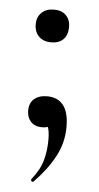

<svg xmlns="http://www.w3.org/2000/svg" viewBox="-46 -408 321 625"><g transform="rotate(5 114.5 -95.0)"><path d="M108 -94Q142 -94 160.5 -71Q179 -48 179 0Q179 52 154.5 97.5Q130 143 88 186Q84 189 81 186Q78 183 80 179Q107 145 115.5 113.5Q124 82 124 47Q124 17 117.5 3Q111 -11 101 -20L138 -27Q139 -10 128.5 -1Q118 8 100 8Q76 8 63 -6Q50 -20 50 -42Q50 -67 65.5 -80.5Q81 -94 108 -94ZM105 -270Q80 -270 65 -284.5Q50 -299 50 -325Q50 -348 65 -362.5Q80 -377 105 -377Q131 -377 145 -362.5Q159 -348 159 -325Q159 -299 145 -284.5Q131 -270 105 -270Z"/></g></svg>

Font: Cormorant SemiBold
Style: Regular
Weight: 600
Designer: Christian Thalmann (Catharsis Fonts)
Foundry: Catharsis Fonts
Version: Version 4.000